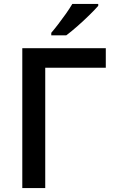

<svg xmlns="http://www.w3.org/2000/svg" viewBox="-20 -960 581 980"><path d="M520 -713.9V-614.3H210.9V0H93.8V-713.9ZM481.4 -939.9V-930.2Q465.3 -911.6 436.3 -883.1Q407.2 -854.5 375 -826.2Q342.8 -797.9 318.4 -779.8H241.7V-792.5Q257.3 -810.5 277.3 -836.7Q297.4 -862.8 316.7 -890.1Q335.9 -917.5 349.1 -939.9Z"/></svg>

Font: Open Sans SemiBold
Style: Regular
Weight: 600
Designer: Monotype Design Team
Foundry: Monotype Imaging Inc.
Version: Version 3.003; ttfautohint (v1.8.4)